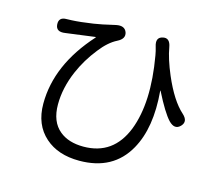

<svg xmlns="http://www.w3.org/2000/svg" viewBox="-108 -868 1216 1058"><g transform="rotate(15 500.0 -338.5)"><path d="M426 50Q304 50 231 -15Q154 -83 154 -203Q154 -425 338 -629Q341 -633 336 -632L170 -610Q118 -602 115 -644Q112 -686 157 -686Q162 -686 187 -687Q233 -689 307 -700Q332 -704 357 -709L429 -725Q477 -735 490 -700Q502 -665 458 -643Q410 -619 365 -561Q309 -491 275 -412Q233 -314 233 -220Q233 -121 292 -73Q343 -31 428 -31Q598 -31 664 -198Q727 -361 682 -619Q678 -643 671 -666Q655 -716 695 -725Q735 -735 744 -683Q755 -619 792 -532Q847 -404 910 -348Q949 -313 919 -282Q889 -251 852 -289Q816 -327 760 -438Q758 -442 758 -437Q776 -230 704 -102Q619 50 426 50Z"/></g></svg>

Font: Resource Han Rounded JP
Style: Regular
Weight: 400
Designer: Cyano Hao (round all glyphs); Ryoko NISHIZUKA 西塚涼子 (kana, bopomofo & ideographs); Paul D. Hunt (Latin, Greek & Cyrillic)
Foundry: Cyano Hao
Version: 0.990